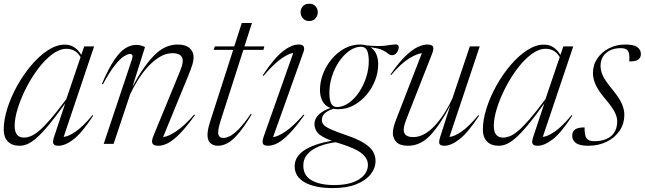

<svg xmlns="http://www.w3.org/2000/svg" viewBox="-20 -756 3388 1009"><path d="M264.5 -37.5 322.5 -212.5Q271.5 -141.5 234.8 -97.5Q198 -53.5 171 -30.2Q144 -7 123.2 1.5Q102.5 10 83.5 10Q42.5 10 21 -12.8Q-0.5 -35.5 -0.5 -74.5Q-0.5 -126.5 18.8 -187Q38 -247.5 71 -306.5Q104 -365.5 145.5 -414.2Q187 -463 232.2 -492.2Q277.5 -521.5 320 -521.5Q375 -521.5 407 -467.5L422.5 -512H474.5L314.5 -36.5Q339.5 -38.5 377.2 -64.2Q415 -90 466 -151L470 -148.5Q412.5 -60 368 -25Q323.5 10 287 10Q267 10 261 0.2Q255 -9.5 264.5 -37.5ZM57 -94.5Q57 -33 106 -33Q122.5 -33 140.8 -40Q159 -47 184 -67.5Q209 -88 244 -128.2Q279 -168.5 328.5 -235L403.5 -456Q388 -481 369.5 -490.2Q351 -499.5 329.5 -499.5Q293 -499.5 254.8 -471Q216.5 -442.5 181.2 -396Q146 -349.5 118 -294.8Q90 -240 73.5 -187.2Q57 -134.5 57 -94.5Z M520.5 -312.5 515.5 -315Q550.5 -397 581 -441.5Q611.5 -486 639.5 -503Q667.5 -520 695 -520Q710.5 -520 721 -517Q731.5 -514 742 -508.5L676 -300Q733.5 -407.5 790 -464.8Q846.5 -522 913.5 -522Q955.5 -522 976.5 -503Q997.5 -484 997.5 -455.5Q997.5 -439.5 991.8 -419.2Q986 -399 967.5 -353.5L837 -35.5Q863 -38 904.5 -65Q946 -92 1000.5 -154L1004.5 -151Q960 -89 925.5 -53.8Q891 -18.5 863.5 -4.2Q836 10 812 10Q786.5 10 781 -2.5Q775.5 -15 785.5 -40L912 -347.5Q929 -387.5 934.8 -406.2Q940.5 -425 940.5 -435.5Q940.5 -457.5 925.5 -467Q910.5 -476.5 887.5 -476.5Q850 -476.5 815.8 -454.8Q781.5 -433 752.2 -399.5Q723 -366 700.5 -328.8Q678 -291.5 664 -260.5L577 0H525L674 -446Q682.5 -472.5 662.5 -472.5Q652 -472.5 632.8 -461Q613.5 -449.5 585.5 -415.2Q557.5 -381 520.5 -312.5Z M1140.5 -125Q1133 -101.5 1129.8 -86Q1126.5 -70.5 1126.5 -60Q1126.5 -31 1155 -31Q1168 -31 1187 -40Q1206 -49 1233.2 -76Q1260.5 -103 1298 -157.5L1302.5 -154.5Q1262 -87.5 1231 -51.8Q1200 -16 1174.5 -3Q1149 10 1125 10Q1101 10 1085.8 -3.5Q1070.5 -17 1070.5 -47Q1070.5 -58.5 1073.2 -74.8Q1076 -91 1084.5 -117.5L1205.5 -494H1102.5L1109 -512H1211L1250.5 -635H1304L1264.5 -512H1369L1364.5 -494H1259Z M1559.5 -692Q1559.5 -709.5 1571.5 -723Q1583.5 -736.5 1605 -736.5Q1626.5 -736.5 1638.2 -723Q1650 -709.5 1650 -692Q1650 -674 1638.2 -659.8Q1626.5 -645.5 1605 -645.5Q1583.5 -645.5 1571.5 -659.8Q1559.5 -674 1559.5 -692ZM1366.5 -40.5 1521 -477.5Q1497.5 -475 1458.8 -448.2Q1420 -421.5 1364.5 -357L1360.5 -360Q1419.5 -449 1465.5 -485.5Q1511.5 -522 1549.5 -522Q1589 -522 1574.5 -482L1415 -35.5Q1439 -37.5 1478.8 -63.8Q1518.5 -90 1575.5 -154L1579.5 -151Q1535 -89 1501 -54Q1467 -19 1440 -4.5Q1413 10 1389 10Q1365 10 1361.2 -2.5Q1357.5 -15 1366.5 -40.5Z M1729 232.5Q1636 232.5 1582.2 202.8Q1528.5 173 1528.5 118Q1528.5 67.5 1578.5 34Q1628.5 0.5 1723.5 -16Q1667.5 -37 1650 -57.5Q1632.5 -78 1632.5 -104Q1632.5 -132 1655.2 -153.8Q1678 -175.5 1716.5 -188.5Q1688.5 -199 1675 -224Q1661.5 -249 1661.5 -283.5Q1661.5 -326.5 1677.8 -368.5Q1694 -410.5 1723 -445.2Q1752 -480 1790.2 -501Q1828.5 -522 1872 -522Q1890 -522 1905.5 -517.5Q1975.5 -511 2010.2 -516.8Q2045 -522.5 2060.5 -522.5Q2075.5 -522.5 2075.5 -507.5Q2075.5 -493.5 2065.5 -479.8Q2055.5 -466 2040.5 -466Q2029 -466 2020 -474Q2011 -482 1991.2 -492Q1971.5 -502 1927 -507.5Q1947.5 -494.5 1957.5 -471.2Q1967.5 -448 1967.5 -418Q1967.5 -375 1951 -333Q1934.5 -291 1905.5 -257Q1876.5 -223 1838.5 -202.5Q1800.5 -182 1757 -182Q1744.5 -182 1733 -184.5Q1671.5 -166 1671.5 -126Q1671.5 -113 1679.2 -102.2Q1687 -91.5 1714.5 -78.2Q1742 -65 1801.5 -45Q1861 -24.5 1894 -3.5Q1927 17.5 1940.2 40.2Q1953.5 63 1953.5 90Q1953.5 127.5 1927.8 160Q1902 192.5 1852 212.5Q1802 232.5 1729 232.5ZM1752.5 -193.5Q1782.5 -194 1812.5 -214.8Q1842.5 -235.5 1866.5 -271Q1890.5 -306.5 1904.8 -351Q1919 -395.5 1918 -442.5Q1916.5 -479 1906.8 -494.8Q1897 -510.5 1876.5 -510.5Q1846 -510 1816.2 -489.2Q1786.5 -468.5 1762.2 -433Q1738 -397.5 1724 -353Q1710 -308.5 1711 -261.5Q1712 -225 1721.8 -209.2Q1731.5 -193.5 1752.5 -193.5ZM1574 114Q1574 167 1618 191.8Q1662 216.5 1736 216.5Q1820 216.5 1866.8 186.5Q1913.5 156.5 1913.5 110Q1913.5 77.5 1881.8 50.8Q1850 24 1765.5 -2Q1754 -5.5 1744 -8.5Q1696.5 -2.5 1658 12.8Q1619.5 28 1596.8 53Q1574 78 1574 114Z M2293.5 -37 2347 -204Q2296.5 -105.5 2244 -47.8Q2191.5 10 2124.5 10Q2082.5 10 2063.5 -9.2Q2044.5 -28.5 2044.5 -57.5Q2044.5 -73 2049.5 -91.5Q2054.5 -110 2068 -144L2197 -476.5Q2172 -474.5 2129.5 -448.5Q2087 -422.5 2035.5 -361.5L2032 -364.5Q2074.5 -426 2109.8 -460.2Q2145 -494.5 2173.8 -508.2Q2202.5 -522 2226 -522Q2249.5 -522 2255.2 -511Q2261 -500 2251.5 -475.5L2125.5 -155Q2112 -121.5 2106.8 -104Q2101.5 -86.5 2101.5 -76Q2101.5 -53.5 2115 -44.5Q2128.5 -35.5 2151 -35.5Q2185 -35.5 2216.5 -55.2Q2248 -75 2274.8 -106.5Q2301.5 -138 2322.8 -173.2Q2344 -208.5 2357.5 -239L2449 -512H2501L2342 -36.5Q2366.5 -38 2404.5 -63.8Q2442.5 -89.5 2494 -151L2498 -148.5Q2440 -60 2395.5 -25Q2351 10 2315 10Q2295 10 2289.8 0.5Q2284.5 -9 2293.5 -37Z M2782.5 -37.5 2840.5 -212.5Q2789.5 -141.5 2752.8 -97.5Q2716 -53.5 2689 -30.2Q2662 -7 2641.2 1.5Q2620.5 10 2601.5 10Q2560.5 10 2539 -12.8Q2517.5 -35.5 2517.5 -74.5Q2517.5 -126.5 2536.8 -187Q2556 -247.5 2589 -306.5Q2622 -365.5 2663.5 -414.2Q2705 -463 2750.2 -492.2Q2795.5 -521.5 2838 -521.5Q2893 -521.5 2925 -467.5L2940.5 -512H2992.5L2832.5 -36.5Q2857.5 -38.5 2895.2 -64.2Q2933 -90 2984 -151L2988 -148.5Q2930.5 -60 2886 -25Q2841.5 10 2805 10Q2785 10 2779 0.2Q2773 -9.5 2782.5 -37.5ZM2575 -94.5Q2575 -33 2624 -33Q2640.5 -33 2658.8 -40Q2677 -47 2702 -67.5Q2727 -88 2762 -128.2Q2797 -168.5 2846.5 -235L2921.5 -456Q2906 -481 2887.5 -490.2Q2869 -499.5 2847.5 -499.5Q2811 -499.5 2772.8 -471Q2734.5 -442.5 2699.2 -396Q2664 -349.5 2636 -294.8Q2608 -240 2591.5 -187.2Q2575 -134.5 2575 -94.5Z M3052 -86.5Q3051.5 -44 3063 -28.5Q3074 -14 3102.5 -14Q3158.5 -14 3191 -40.5Q3223.5 -67 3223.5 -119.5Q3223.5 -141.5 3210 -167.8Q3196.5 -194 3160.5 -236.5Q3124.5 -279 3110.2 -311Q3096 -343 3096 -371.5Q3096 -415.5 3119.5 -449.5Q3143 -483.5 3181.5 -502.8Q3220 -522 3265.5 -522Q3311.5 -522 3329.8 -508Q3348 -494 3348 -472Q3348 -453 3334.2 -443Q3320.5 -433 3287 -433Q3290 -477.5 3278.5 -491Q3268 -503 3241.5 -503Q3195.5 -503 3165.8 -478Q3136 -453 3136 -408.5Q3136 -384.5 3148.5 -357.5Q3161 -330.5 3198.5 -285.5Q3235.5 -240 3248.2 -210Q3261 -180 3261 -154Q3261 -105.5 3236 -68.8Q3211 -32 3168 -11Q3125 10 3072 10Q3026 10 3006.5 -4.5Q2987 -19 2987 -43Q2987 -64.5 3002 -75.5Q3017 -86.5 3052 -86.5Z"/></svg>

Font: Newsreader 72pt Light
Style: Italic
Weight: 300
Italic angle: -17°
Designer: Hugues Gentile
Foundry: Production Type
Version: Version 1.003; ttfautohint (v1.8.3)